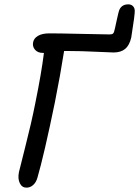

<svg xmlns="http://www.w3.org/2000/svg" viewBox="-20 -862 646 892"><path d="M103 9.8Q82 9.8 72 -11Q62 -31.7 67.9 -62Q68.8 -67.9 97.4 -179.7Q126 -291.5 144 -382.8Q172.4 -522 184.1 -616.2H179.2Q155.3 -616.2 142.6 -631.1Q129.9 -646 133.8 -665Q136.7 -683.6 156.2 -695.3Q175.8 -707 210 -707Q255.9 -707 357.9 -704.6Q460 -702.1 487.8 -702.1Q499 -702.1 503.2 -704.6Q507.3 -707 509.8 -713.9Q512.7 -722.2 521.7 -765.4Q530.8 -808.6 535.2 -817.9Q546.9 -841.8 576.2 -841.8Q588.4 -841.8 596.4 -834.7Q604.5 -827.6 606 -814.9Q607.9 -800.3 589.8 -688Q581.5 -651.4 561.5 -634.8Q541.5 -618.2 507.8 -618.2Q493.2 -618.2 424.8 -621.6Q356.4 -625 299.8 -625H277.8Q260.3 -513.2 234.9 -386.2Q184.6 -141.6 153.8 -36.1Q147.9 -15.1 134.3 -2.7Q120.6 9.8 103 9.8Z"/></svg>

Font: Shantell Sans Normal
Style: Italic
Weight: 400
Italic angle: -11.31°
Designer: Stephen Nixon, Anya Danilova, Shantell Martin
Foundry: Arrow Type
Version: Version 1.006;[559af2be0]